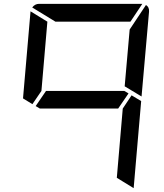

<svg xmlns="http://www.w3.org/2000/svg" viewBox="-20 -1020 856 1001"><path d="M149 -477 100 -507 139 -959V-961L227 -907L196 -546ZM650 -533 596 -454H188L166 -467L220 -546H628ZM666 -523 716 -493 677 -41V-39L589 -93L620 -454ZM741 -994Q759 -983 757 -959L718 -517L630 -570L656 -866ZM269 -907 148 -981Q162 -1000 184 -1000H720H722L660 -907Z"/></svg>

Font: DSEG7 Modern
Style: Italic
Weight: 400
Italic angle: -5°
Designer: Keshikan(Twitter:@keshinomi_88pro)
Version: Version 0.46